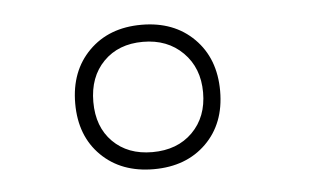

<svg xmlns="http://www.w3.org/2000/svg" viewBox="-32 -744 595 359"><g transform="rotate(-5 265.0 -564.5)"><path d="M145.5 -466Q108 -503 108 -564Q108 -625 145.5 -662.5Q183 -700 244 -700Q305 -700 342.5 -662.5Q380 -625 380 -564Q380 -503 342.5 -466Q305 -429 244 -429Q183 -429 145.5 -466ZM244 -461Q291 -461 319.5 -489.5Q348 -518 348 -564Q348 -610 319 -639Q290 -668 244 -668Q198 -668 170 -639.5Q142 -611 142 -564Q142 -517 170 -489Q198 -461 244 -461Z"/></g></svg>

Font: TypoPRO Titillium Text
Style: 1 wt
Weight: 100
Designer: Accademia di Belle Arti di Urbino and others
Foundry: Accademia di Belle Arti di Urbino and others.
Version: Version 25.000